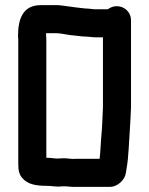

<svg xmlns="http://www.w3.org/2000/svg" viewBox="-20 -695 578 746"><path d="M231 -80C223 -80 214 -80 205 -79C189 -79 179 -82 160 -82V-532C160 -541 160 -551 159 -560V-566H202C215 -566 255 -557 269 -557C284 -556 297 -553 310 -553C322 -553 339 -550 350 -550H380V-279C378 -237 377 -196 373 -158C371 -134 370 -100 367 -78H274C259 -76 246 -80 231 -80ZM434 -671C421 -671 410 -667 399 -659H350C340 -659 324 -662 315 -662C312 -662 308 -662 303 -663C271 -666 237 -672 207 -675H138C70 -675 50 -623 50 -555C51 -548 51 -540 51 -532V-59C51 -34 54 -18 66 -4C86 20 116 27 160 27C179 27 189 30 209 30C217 29 224 29 231 29C246 29 259 32 274 31H408C437 31 466 3 469 -23C469 -25 470 -29 471 -35C476 -64 478 -85 480 -117C483 -172 487 -221 489 -279V-617C489 -647 464 -671 434 -671Z"/></svg>

Font: Electronic
Style: ExHv
Weight: 900
Version: Version 1.011